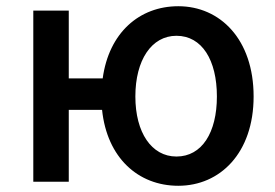

<svg xmlns="http://www.w3.org/2000/svg" viewBox="-20 -584 883 617"><path d="M547 -81C467 -81 415 -158 415 -274C415 -391 467 -469 547 -469C629 -469 677 -391 677 -274C677 -158 629 -81 547 -81ZM201 -332V-550H87V0H201V-231H308C324 -77 424 13 553 13C687 13 795 -92 795 -274C795 -458 687 -564 553 -564C428 -564 330 -479 310 -332Z"/></svg>

Font: Noto Sans CJK JP Medium
Style: Regular
Weight: 500
Designer: Ryoko NISHIZUKA (kana & ideographs); Paul D. Hunt (Latin, Greek & Cyrillic); Wenlong ZHANG (bopomofo); Sandoll Communica
Foundry: Adobe Systems Incorporated
Version: Version 1.004;PS 1.004;hotconv 1.0.82;makeotf.lib2.5.63406